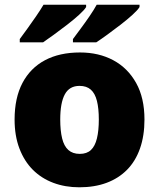

<svg xmlns="http://www.w3.org/2000/svg" viewBox="-20 -786 677 816"><path d="M594 -278Q594 -209 575 -155Q556 -101 520 -64.5Q484 -28 433 -9Q382 10 317 10Q257 10 206.5 -9Q156 -28 119.5 -64.5Q83 -101 62.5 -155Q42 -209 42 -278Q42 -370 75.5 -433.5Q109 -497 171 -530Q233 -563 320 -563Q400 -563 461.5 -530Q523 -497 558.5 -433.5Q594 -370 594 -278ZM236 -278Q236 -231 244 -198Q252 -165 270.5 -148.5Q289 -132 319 -132Q349 -132 366.5 -148.5Q384 -165 392 -198Q400 -231 400 -278Q400 -325 392 -357Q384 -389 366 -405Q348 -421 318 -421Q275 -421 255.5 -385Q236 -349 236 -278ZM573 -756Q565 -743 543 -723Q521 -703 492.5 -681Q464 -659 436.5 -639Q409 -619 389 -606H290V-620Q304 -639 323 -664.5Q342 -690 360.5 -717Q379 -744 391 -766H573ZM346 -756Q338 -743 316 -723Q294 -703 265.5 -681Q237 -659 209.5 -639Q182 -619 163 -606H64V-620Q78 -639 96.5 -664.5Q115 -690 133.5 -717Q152 -744 165 -766H346Z"/></svg>

Font: Noto Sans Devanagari Black
Style: Regular
Weight: 900
Version: Version 2.003